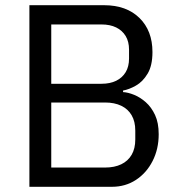

<svg xmlns="http://www.w3.org/2000/svg" viewBox="-20 -718 693 738"><path d="M93 0V-698H380Q466 -698 516 -649Q566 -600 566 -518Q566 -466 547.5 -435Q529 -404 502.5 -389Q476 -374 453 -370V-364Q472 -363 495.5 -353.5Q519 -344 540.5 -325Q562 -306 576 -276Q590 -246 590 -202Q590 -145 566.5 -99Q543 -53 502.5 -26.5Q462 0 410 0ZM177 -324V-74H384Q420 -74 446 -86.5Q472 -99 486 -123Q500 -147 500 -182V-216Q500 -251 486 -275Q472 -299 446 -311.5Q420 -324 384 -324ZM177 -624V-396H370Q403 -396 426.5 -407.5Q450 -419 463 -440.5Q476 -462 476 -493V-527Q476 -558 463 -579.5Q450 -601 426.5 -612.5Q403 -624 370 -624Z"/></svg>

Font: IBM Plex Sans
Style: Regular
Weight: 400
Designer: Mike Abbink, Paul van der Laan, Pieter van Rosmalen
Foundry: Bold Monday
Version: Version 3.201